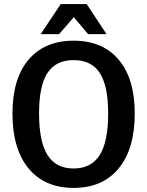

<svg xmlns="http://www.w3.org/2000/svg" viewBox="-20 -909 720 939"><path d="M41 -354Q41 -524 119.5 -617Q198 -710 340 -710Q482 -710 560.5 -617Q639 -524 639 -354Q639 -181 560.5 -85.5Q482 10 340 10Q198 10 119.5 -85.5Q41 -181 41 -354ZM509 -354Q509 -489 468 -552Q427 -615 340 -615Q253 -615 212 -552Q171 -489 171 -354Q171 -216 212.5 -150.5Q254 -85 340 -85Q426 -85 467.5 -150.5Q509 -216 509 -354ZM277 -889H404L501 -742H411L341 -825L269 -742H179Z"/></svg>

Font: Krub SemiBold
Style: Regular
Weight: 600
Version: Version 1.000; ttfautohint (v1.6)